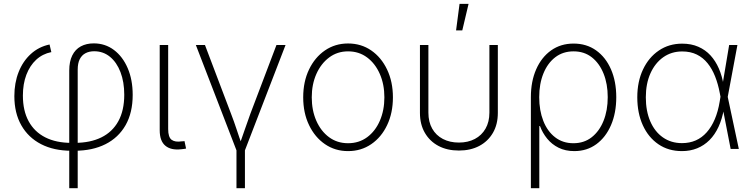

<svg xmlns="http://www.w3.org/2000/svg" viewBox="-20 -775 3907 999"><path d="M340.3 204.1V-408.2Q340.3 -455.1 356 -486.6Q371.6 -518.1 400.4 -533.7Q429.2 -549.3 467.8 -549.3Q527.3 -549.3 573 -514.9Q618.7 -480.5 644.5 -420.2Q670.4 -359.9 670.4 -281.2Q670.4 -188.5 633.3 -123.5Q596.2 -58.6 528.6 -24.7Q460.9 9.3 369.1 9.3H350.6Q260.3 9.3 193.8 -24.9Q127.4 -59.1 91.1 -122.8Q54.7 -186.5 54.7 -274.9Q54.7 -343.8 76.9 -400.1Q99.1 -456.5 140.4 -494.1Q181.6 -531.7 237.8 -543.5L247.1 -503.9Q201.2 -494.6 168.2 -464.1Q135.3 -433.6 117.2 -386Q99.1 -338.4 99.1 -277.8Q99.1 -198.7 129.2 -143.8Q159.2 -88.9 215.6 -60.3Q272 -31.7 350.6 -31.7H369.1Q449.7 -31.7 507.3 -60.1Q564.9 -88.4 595.7 -144.3Q626.5 -200.2 626.5 -282.2Q626.5 -348.6 606.9 -399.7Q587.4 -450.7 552.2 -479.5Q517.1 -508.3 470.2 -508.3Q443.8 -508.3 424.6 -498Q405.3 -487.8 394.8 -466.8Q384.3 -445.8 384.3 -412.6V204.1Z M923.3 1.5Q870.1 7.8 840.6 -16.6Q811 -41 811 -97.2V-541H855V-103.5Q855 -61 873 -47.6Q891.1 -34.2 925.8 -39.6Q931.6 -40 933.8 -40Q936 -40 939.9 -41L948.2 -2Q943.4 -1 936.8 0Q930.2 1 923.3 1.5Z M1211.9 11.2 999 -541H1046.4L1182.1 -183.1Q1197.8 -142.6 1211.2 -101.6Q1224.6 -60.5 1239.3 -20.5H1225.6Q1240.2 -60.5 1253.9 -101.6Q1267.6 -142.6 1282.7 -183.1L1418.5 -541H1465.8L1252.9 11.2ZM1210.4 204.1V-3.9H1254.4V204.1Z M1791 11.2Q1723.6 11.2 1670.9 -24.9Q1618.2 -61 1587.9 -124.3Q1557.6 -187.5 1557.6 -268.6Q1557.6 -350.1 1587.9 -413.3Q1618.2 -476.6 1670.9 -512.7Q1723.6 -548.8 1791 -548.8Q1858.9 -548.8 1911.4 -512.7Q1963.9 -476.6 1994.1 -413.1Q2024.4 -349.6 2024.4 -268.6Q2024.4 -187.5 1994.4 -124.3Q1964.4 -61 1911.6 -24.9Q1858.9 11.2 1791 11.2ZM1791 -29.8Q1848.1 -29.8 1890.6 -61.3Q1933.1 -92.8 1956.5 -147Q1980 -201.2 1980 -268.6Q1980 -335.9 1956.3 -390.1Q1932.6 -444.3 1890.1 -476.1Q1847.7 -507.8 1791 -507.8Q1734.9 -507.8 1692.4 -475.8Q1649.9 -443.8 1626 -389.9Q1602.1 -335.9 1602.1 -268.6Q1602.1 -201.2 1625.7 -147Q1649.4 -92.8 1691.9 -61.3Q1734.4 -29.8 1791 -29.8Z M2367.7 8.3Q2307.1 8.3 2261.7 -15.6Q2216.3 -39.6 2190.7 -83.7Q2165 -127.9 2165 -187.5V-541H2209V-189Q2209 -140.6 2228.8 -105.7Q2248.5 -70.8 2284.4 -52Q2320.3 -33.2 2367.7 -33.2Q2415 -33.2 2450.7 -52Q2486.3 -70.8 2506.3 -105.7Q2526.4 -140.6 2526.4 -189V-541H2570.3V-187.5Q2570.3 -127.9 2544.7 -83.7Q2519 -39.6 2473.6 -15.6Q2428.2 8.3 2367.7 8.3ZM2353 -616.7 2371.1 -754.9H2418L2385.3 -616.7Z M2742.2 204.1V-269.5Q2742.2 -351.6 2769.8 -414.3Q2797.4 -477.1 2847.4 -512.7Q2897.5 -548.3 2964.4 -548.3Q3031.7 -548.3 3081.5 -512.9Q3131.3 -477.5 3158.9 -414.6Q3186.5 -351.6 3186.5 -269.5Q3186.5 -187.5 3159.2 -124Q3131.8 -60.5 3082.8 -24.7Q3033.7 11.2 2968.3 11.2Q2921.9 11.2 2886.5 -6.3Q2851.1 -23.9 2826.9 -53.7Q2802.7 -83.5 2789.6 -119.1H2786.1V204.1ZM2963.4 -29.8Q3019 -29.8 3058.8 -61Q3098.6 -92.3 3120.4 -146.5Q3142.1 -200.7 3142.1 -269.5Q3142.1 -337.9 3120.6 -391.6Q3099.1 -445.3 3059.6 -476.6Q3020 -507.8 2964.4 -507.8Q2909.2 -507.8 2869.1 -477.1Q2829.1 -446.3 2807.4 -392.6Q2785.6 -338.9 2785.6 -269.5Q2785.6 -200.2 2806.9 -146Q2828.1 -91.8 2868.2 -60.8Q2908.2 -29.8 2963.4 -29.8Z M3528.3 11.2Q3458 11.2 3405.8 -24.4Q3353.5 -60.1 3324.7 -123.3Q3295.9 -186.5 3295.9 -269Q3295.9 -350.6 3325.7 -413.6Q3355.5 -476.6 3408.2 -512.2Q3460.9 -547.9 3529.3 -547.9Q3576.7 -547.9 3613.5 -531.7Q3650.4 -515.6 3676.8 -486.8Q3703.1 -458 3720.2 -418.7Q3737.3 -379.4 3744.6 -333.5H3758.8L3766.1 -272.5L3824.2 0H3781.7L3725.1 -291Q3716.3 -337.9 3700.7 -377.4Q3685.1 -417 3661.6 -446Q3638.2 -475.1 3605.5 -491.2Q3572.8 -507.3 3529.8 -507.3Q3473.6 -507.3 3430.9 -477.1Q3388.2 -446.8 3364.3 -393.3Q3340.3 -339.8 3340.3 -268.6Q3340.3 -197.3 3363.5 -143.6Q3386.7 -89.8 3429.2 -60.1Q3471.7 -30.3 3528.3 -30.3Q3567.9 -30.3 3600.1 -44.4Q3632.3 -58.6 3657.2 -86.7Q3682.1 -114.7 3699.2 -155Q3716.3 -195.3 3724.6 -246.6L3773.9 -541H3816.9L3766.1 -269L3759.3 -208H3746.6Q3737.3 -155.8 3718.5 -115Q3699.7 -74.2 3671.6 -46.1Q3643.6 -18.1 3607.4 -3.4Q3571.3 11.2 3528.3 11.2Z"/></svg>

Font: Inter 17pt ExtraLight
Style: Regular
Weight: 250
Version: Version 4.001;git-66647c0bb